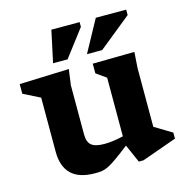

<svg xmlns="http://www.w3.org/2000/svg" viewBox="-109 -836 928 952"><g transform="rotate(-15 355.5 -360.0)"><path d="M260 -187.5Q260 -149.5 279.5 -133Q299 -116.5 346.5 -116.5Q368.5 -116.5 393.8 -120Q419 -123.5 443.5 -129.5V-430.5L392.5 -466.5V-516L607 -519L601.5 -437.5V-136Q607.5 -132.5 624.8 -122Q642 -111.5 660.8 -100.2Q679.5 -89 690 -82.5V-51.5L511.5 12H487.5L446.5 -81Q403.5 -47.5 376.8 -28.8Q350 -10 332.2 -1.2Q314.5 7.5 299.5 9.8Q284.5 12 264.5 12Q181.5 12 141.8 -27.2Q102 -66.5 102 -141V-419.5L16.5 -462.5V-512L271 -521L260 -440.5ZM377 -569 466 -732H622V-704L455 -569ZM203 -569 238 -732H383V-707.5L277.5 -569Z"/></g></svg>

Font: Newsreader Caption SemiBold
Style: Regular
Weight: 600
Designer: Hugues Gentile
Foundry: Production Type
Version: Version 1.001